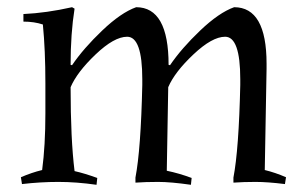

<svg xmlns="http://www.w3.org/2000/svg" viewBox="-20 -505 849 533"><path d="M771 6Q723 0 689.5 0Q656 0 628 2V-12Q643 -90 647 -269Q647 -277 647 -285Q647 -403 605 -403Q569 -403 517 -354Q465 -305 447 -263L443 -31Q477 -24 512 -11L510 8Q454 0 419 0Q384 0 356 2V-12Q371 -90 375 -269Q375 -277 375 -285Q375 -403 333 -403Q297 -403 245.5 -354Q194 -305 176 -263Q176 -118 187 -30Q214 -24 250 -11L248 8Q192 0 142 0Q92 0 41 6L38 -13Q68 -26 97 -33Q106 -101 106 -190V-274Q106 -366 99 -437Q75 -445 45 -445V-466Q109 -469 180 -485L187 -481Q176 -412 176 -325L180 -324Q212 -371 264 -420.5Q316 -470 358 -485Q448 -485 448 -325L452 -324Q484 -371 536 -420.5Q588 -470 630 -485Q720 -485 720 -328Q720 -321 720 -314L715 -33Q744 -26 774 -13Z"/></svg>

Font: Almendra
Style: Regular
Weight: 400
Designer: Ana Sanfelippo
Foundry: Ana Sanfelippo
Version: Version 1.004